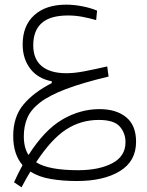

<svg xmlns="http://www.w3.org/2000/svg" viewBox="-20 -471 626 815"><path d="M71.3 324.2 39.6 302.7Q57.1 263.7 75.7 230Q56.6 208 46.4 177.5Q36.1 147 36.1 105.5Q36.1 25.4 79.1 -26.6Q122.1 -78.6 199.7 -118.2V-126Q140.6 -137.2 108.4 -179.4Q76.2 -221.7 76.2 -282.2Q76.2 -362.3 125.5 -406.7Q174.8 -451.2 260.3 -451.2Q294.4 -451.2 330.3 -444.1Q366.2 -437 392.1 -425.8L388.2 -385.7Q359.4 -394 329.3 -399.7Q299.3 -405.3 269 -405.3Q193.4 -405.3 157.2 -373.3Q121.1 -341.3 121.1 -278.8Q121.1 -220.2 157.2 -190.2Q193.4 -160.2 261.7 -160.2Q295.9 -160.2 338.9 -168.5Q381.8 -176.8 435.1 -189L440.9 -146Q329.6 -119.6 258.8 -92.5Q188 -65.4 149.4 -35.4Q110.8 -5.4 95.9 29.8Q81.1 64.9 81.1 106.9Q81.1 156.7 101.1 187Q168.9 80.6 244.6 36.4Q320.3 -7.8 402.3 -7.8Q473.6 -7.8 515.6 26.6Q557.6 61 557.6 130.9Q557.6 213.4 488.8 255.4Q419.9 297.4 306.6 297.4Q246.6 297.4 195.8 288.8Q145 280.3 108.9 257.3Q90.3 288.1 71.3 324.2ZM133.3 217.8Q186.5 251.5 311.5 251.5Q400.4 251.5 456.5 221.9Q512.7 192.4 512.7 132.8Q512.7 93.3 488 65.7Q463.4 38.1 399.4 38.1Q322.8 38.1 260 79.1Q197.3 120.1 133.3 217.8Z"/></svg>

Font: Cascadia Mono NF ExtraLight
Style: Regular
Weight: 200
Monospace: yes
Designer: Aaron Bell
Foundry: Saja Typeworks
Version: Version 2404.023; ttfautohint (v1.8.4)